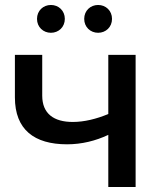

<svg xmlns="http://www.w3.org/2000/svg" viewBox="-20 -753 655 773"><path d="M526 -532H416V-294C368 -274 319 -262 273 -262C197 -262 150 -295 150 -368V-532H40V-361C40 -231 118 -172 250 -172C309 -172 365 -186 416 -210V0H526ZM375 -621C406 -621 431 -644 431 -677C431 -710 406 -733 375 -733C344 -733 319 -710 319 -677C319 -644 344 -621 375 -621ZM185 -621C216 -621 241 -644 241 -677C241 -710 216 -733 185 -733C154 -733 129 -710 129 -677C129 -644 154 -621 185 -621Z"/></svg>

Font: Montserrat-Alt1 SemBd
Style: Regular
Weight: 600
Designer: Differentunic
Foundry: Differentunic
Version: Version 7.222